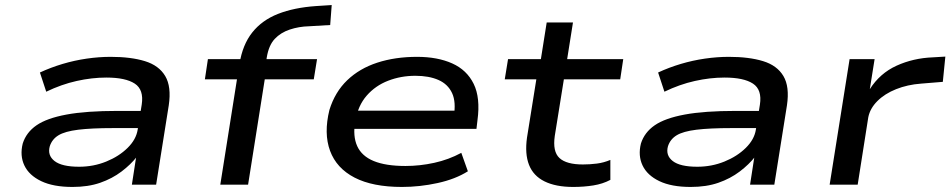

<svg xmlns="http://www.w3.org/2000/svg" viewBox="-20 -731 3762 760"><path d="M267 9Q191 9 143 -14Q95 -37 76.5 -76Q58 -115 70 -163Q84 -207 124.5 -235Q165 -263 243 -277.5Q321 -292 446 -292H558L548 -224H428Q342 -224 289.5 -217.5Q237 -211 211.5 -195.5Q186 -180 177 -152Q167 -116 196 -93.5Q225 -71 293 -71Q350 -71 400.5 -91.5Q451 -112 485 -145.5Q519 -179 525 -218L541 -317Q550 -376 513.5 -400Q477 -424 401 -424Q344 -424 283.5 -410.5Q223 -397 163 -368L138 -444Q181 -464 228 -478Q275 -492 323.5 -499Q372 -506 418 -506Q498 -506 553.5 -489Q609 -472 634 -430Q659 -388 648 -314L598 0H502L519 -110L522 -111Q498 -80 461 -52Q424 -24 376.5 -7.5Q329 9 267 9Z M852 0 918 -417H791L803 -497H965L924 -463L928 -478Q940 -554 978.5 -602.5Q1017 -651 1080.5 -676Q1144 -701 1231 -707L1293 -711L1287 -632L1203 -627Q1163 -626 1127 -614Q1091 -602 1067.5 -577Q1044 -552 1036 -504L1032 -477L1013 -497H1235L1222 -417H1028L962 0Z M1571 9Q1455 9 1383.5 -28Q1312 -65 1286.5 -134Q1261 -203 1284 -296Q1306 -367 1354.5 -413.5Q1403 -460 1473.5 -483Q1544 -506 1631 -506Q1712 -506 1770 -480Q1828 -454 1855 -399Q1882 -344 1870 -255L1866 -221H1357L1368 -293H1804L1776 -269Q1786 -327 1769.5 -362.5Q1753 -398 1715.5 -414.5Q1678 -431 1624 -431Q1567 -431 1516.5 -411.5Q1466 -392 1431.5 -352.5Q1397 -313 1387 -253L1386 -251Q1376 -192 1394 -152.5Q1412 -113 1459.5 -93.5Q1507 -74 1585 -74Q1642 -74 1699 -86.5Q1756 -99 1806 -126L1832 -53Q1783 -22 1712.5 -6.5Q1642 9 1571 9Z M2249 9Q2180 9 2135.5 -13Q2091 -35 2074 -78.5Q2057 -122 2066 -186L2103 -417H1978L1991 -497H2121L2144 -642H2248L2225 -497H2447L2435 -417H2212L2176 -193Q2167 -131 2194.5 -105.5Q2222 -80 2287 -80Q2315 -80 2342.5 -83.5Q2370 -87 2396 -98V-19Q2366 -3 2328.5 3Q2291 9 2249 9Z M2714 9Q2638 9 2590 -14Q2542 -37 2523.5 -76Q2505 -115 2517 -163Q2531 -207 2571.5 -235Q2612 -263 2690 -277.5Q2768 -292 2893 -292H3005L2995 -224H2875Q2789 -224 2736.5 -217.5Q2684 -211 2658.5 -195.5Q2633 -180 2624 -152Q2614 -116 2643 -93.5Q2672 -71 2740 -71Q2797 -71 2847.5 -91.5Q2898 -112 2932 -145.5Q2966 -179 2972 -218L2988 -317Q2997 -376 2960.5 -400Q2924 -424 2848 -424Q2791 -424 2730.5 -410.5Q2670 -397 2610 -368L2585 -444Q2628 -464 2675 -478Q2722 -492 2770.5 -499Q2819 -506 2865 -506Q2945 -506 3000.5 -489Q3056 -472 3081 -430Q3106 -388 3095 -314L3045 0H2949L2966 -110L2969 -111Q2945 -80 2908 -52Q2871 -24 2823.5 -7.5Q2776 9 2714 9Z M3264 0 3343 -497H3442L3423 -378Q3463 -441 3529 -471Q3595 -501 3672 -504L3722 -507L3712 -407L3626 -400Q3572 -396 3527 -378Q3482 -360 3453 -331Q3424 -302 3417 -267L3375 0Z"/></svg>

Font: Nunito Sans 7pt Expanded Medium
Style: Italic
Weight: 500
Width: 7
Italic angle: -9°
Designer: Vernon Adams
Foundry: Vernon Adams
Version: Version 3.101;gftools[0.9.27]